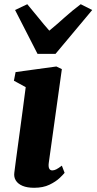

<svg xmlns="http://www.w3.org/2000/svg" viewBox="-20 -881 458 911"><path d="M142 10Q109 10 87 0.8Q65 -8.5 55 -24.8Q45 -41 48 -62Q50.5 -84.5 54.8 -115Q59 -145.5 64 -183.2Q69 -221 75.2 -265.5Q81.5 -310 88 -360.8Q94.5 -411.5 102 -467.5L46 -498L54 -539L247.5 -565.5L273.5 -553L211.5 -109Q209 -91 213.2 -81.8Q217.5 -72.5 228 -72.5Q237 -72.5 247 -77.5Q257 -82.5 273.5 -95L286.5 -61Q280.5 -53 262.5 -36Q244.5 -19 214.5 -4.5Q184.5 10 142 10ZM158 -625.5 51.5 -833.5 109.5 -861Q135 -831 160.8 -798.8Q186.5 -766.5 214 -735.5Q251.5 -766.5 287.2 -798.8Q323 -831 363 -861L417.5 -833.5L243.5 -625.5Z"/></svg>

Font: Merriweather 24pt Black
Style: Italic
Weight: 900
Italic angle: -7.8°
Designer: Eben Sorkin
Foundry: Eben Sorkin
Version: Version 2.101